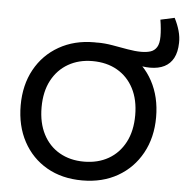

<svg xmlns="http://www.w3.org/2000/svg" viewBox="-59 -930 962 997"><g transform="rotate(5 422.5 -431.5)"><path d="M706 -604Q685 -604 663.5 -607.5Q642 -611 621 -617L423 -710Q461 -710 501.5 -703Q542 -696 581.5 -689Q621 -682 653 -682Q681 -682 701.5 -688.5Q722 -695 734 -714Q746 -733 746 -771Q746 -789 744 -811Q742 -833 738 -857L811 -873Q828 -840 837 -807.5Q846 -775 845 -745Q844 -697 827.5 -666Q811 -635 780.5 -619.5Q750 -604 706 -604ZM406 10Q300 10 221 -35.5Q142 -81 98 -162.5Q54 -244 54 -351Q54 -457 98.5 -538Q143 -619 223 -664.5Q303 -710 406 -710Q513 -710 592.5 -664.5Q672 -619 716 -537.5Q760 -456 760 -350Q760 -244 715 -162.5Q670 -81 590.5 -35.5Q511 10 406 10ZM406 -88Q479 -88 534 -119.5Q589 -151 620 -210Q651 -269 651 -351Q651 -432 620.5 -490.5Q590 -549 535 -580.5Q480 -612 406 -612Q335 -612 280 -580.5Q225 -549 194 -490.5Q163 -432 163 -350Q163 -269 193.5 -210Q224 -151 279 -119.5Q334 -88 406 -88Z"/></g></svg>

Font: REM
Style: Regular
Weight: 400
Designer: Octavio Pardo
Foundry: Ashler Design
Version: Version 1.005;gftools[0.9.28]